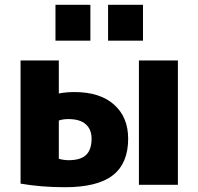

<svg xmlns="http://www.w3.org/2000/svg" viewBox="-20 -773 830 803"><path d="M432 -603V-753H578V-603ZM212 -603V-753H358V-603ZM561 0V-520H724V0ZM66 -520H226V-382Q256 -388 291 -388Q398 -388 457 -335.5Q516 -283 516 -193Q516 -90 452 -40Q388 10 251 10Q153 10 66 -5ZM226 -269V-109Q246 -103 267 -103Q317 -103 340 -125Q363 -147 363 -193Q363 -232 338.5 -253.5Q314 -275 266 -275Q244 -275 226 -269Z"/></svg>

Font: Mplus 1p ExtraBold
Style: Regular
Weight: 800
Version: Version 1.061